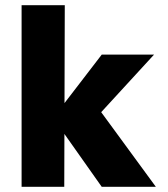

<svg xmlns="http://www.w3.org/2000/svg" viewBox="-20 -718 645 738"><path d="M192 -275 371 -508H572L292 -203ZM227 0H63V-698H229ZM322 -351 579 0H371L203 -238Z"/></svg>

Font: Maven Pro ExtraBold
Style: Regular
Weight: 800
Designer: Joe Prince
Foundry: Joe Prince
Version: Version 2.100